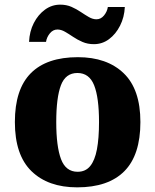

<svg xmlns="http://www.w3.org/2000/svg" viewBox="-20 -796 668 826"><path d="M312 10Q187 10 115.5 -59.5Q44 -129 44 -271Q44 -412 112.5 -481Q181 -550 315 -550Q440 -550 512 -481Q584 -412 584 -271Q584 -129 515 -59.5Q446 10 312 10ZM314 -57Q348 -57 368 -81.5Q388 -106 397 -153.5Q406 -201 406 -271Q406 -376 385 -429Q364 -482 313 -482Q262 -482 242 -429Q222 -376 222 -271Q222 -166 242.5 -111.5Q263 -57 314 -57ZM384 -606Q357 -606 335 -615.5Q313 -625 294.5 -637.5Q276 -650 259.5 -659.5Q243 -669 227 -669Q208 -669 194.5 -652.5Q181 -636 178 -616H105Q107 -661 125.5 -697Q144 -733 173.5 -754.5Q203 -776 239 -776Q266 -776 287.5 -766.5Q309 -757 327.5 -744.5Q346 -732 362.5 -722.5Q379 -713 395 -713Q414 -713 427.5 -729.5Q441 -746 444 -766H517Q515 -722 496.5 -685.5Q478 -649 449 -627.5Q420 -606 384 -606Z"/></svg>

Font: Noto Serif Thai ExtraBold
Style: Regular
Weight: 800
Version: Version 2.001